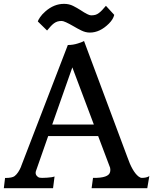

<svg xmlns="http://www.w3.org/2000/svg" viewBox="-22 -982 799 1002"><path d="M4.4 -53.2Q41.5 -53.2 54.2 -63Q73.7 -78.1 88.4 -113.3H87.9L332 -747.1Q359.4 -747.1 384.8 -755.4Q410.2 -763.7 416.5 -768.1L642.1 -163.6Q668.5 -86.9 700.2 -61.5Q710 -53.7 718.3 -53.7Q742.7 -53.7 757.3 -63L746.6 0H456.1L463.4 -53.7Q545.9 -52.2 552.7 -85Q555.2 -94.7 552.7 -106.4L490.2 -272H229.5L167 -93.3Q157.7 -70.8 177.7 -57.6Q183.1 -53.7 198 -53.7Q212.9 -53.7 223.6 -54.7Q250 -56.2 262.7 -61L254.9 0H-2ZM467.8 -332 355.5 -630.4 250.5 -332ZM175.3 -870.1Q176.8 -876.5 186.8 -891.6Q196.8 -906.7 214.8 -922.4Q259.8 -961.9 312 -961.9Q338.4 -961.9 359.6 -951.2Q380.9 -940.4 397.5 -929.7Q439 -901.9 453.1 -901.9Q467.3 -901.9 476.6 -904.8Q485.8 -907.7 494.1 -914.1Q509.3 -925.3 530.8 -951.7L574.2 -904.3Q568.8 -881.3 546.4 -858.9Q499.5 -812 446.8 -812Q424.8 -812 402.8 -822.8Q380.9 -833.5 362.3 -844.7Q314 -872.6 300.3 -872.6Q286.6 -872.6 277.6 -869.6Q268.6 -866.7 259.8 -860.4Q246.1 -850.6 223.6 -822.8Z"/></svg>

Font: HeadlandOne
Style: Regular
Weight: 400
Designer: Gary Lonergan
Foundry: Sorkin Type Co.
Version: Version 1.002